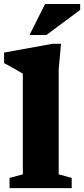

<svg xmlns="http://www.w3.org/2000/svg" viewBox="-20 -968 432 988"><path d="M282 -71 349 -52.5V0H29V-52.5L97.5 -71V-589Q90.5 -593.5 75.2 -602.2Q60 -611 40.2 -621.8Q20.5 -632.5 1 -643.5V-697.5L249.5 -742.5H294L282 -611.5ZM132 -788 212 -947.5H392.5V-917L219 -788Z"/></svg>

Font: Newsreader 7pt
Style: Bold
Weight: 700
Designer: Hugues Gentile
Foundry: Production Type
Version: Version 1.003